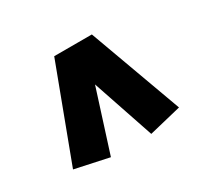

<svg xmlns="http://www.w3.org/2000/svg" viewBox="-83 -832 582 552"><g transform="rotate(-30 208.5 -556.5)"><path d="M144 -390 32 -414 148 -723H273L385 -416L278 -390L209 -594Z"/></g></svg>

Font: Freeman
Style: Regular
Weight: 400
Designer: Vernon Adams, Aoife Mooney, Rodrigo Fuenzalida
Foundry: Rodrigo Fuenzalida
Version: Version 1.000; ttfautohint (v1.8.4.7-5d5b)